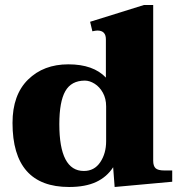

<svg xmlns="http://www.w3.org/2000/svg" viewBox="-20 -737 714 767"><path d="M30 -246Q30 -358 92 -419Q154 -480 253 -480Q353 -480 403 -427V-580Q403 -615 369 -615Q363 -615 349 -612L340 -650L555 -717H592V-95Q592 -74 601.5 -65Q611 -56 637 -56H668V-11L438 10L432 -69Q407 -30 364 -10Q321 10 256 10Q30 10 30 -246ZM404 -173V-312Q404 -343 391 -366.5Q378 -390 358 -402.5Q338 -415 319 -415Q265 -415 241 -373Q217 -331 217 -241Q217 -54 315 -54Q357 -54 380.5 -89Q404 -124 404 -173Z"/></svg>

Font: Taviraj ExtraBold
Style: Regular
Weight: 800
Designer: Katatrad Team
Foundry: CadsonDemak
Version: Version 1.001